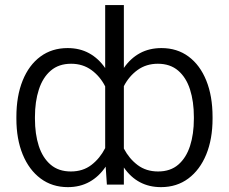

<svg xmlns="http://www.w3.org/2000/svg" viewBox="-20 -748 928 778"><path d="M841.3 -273.9V-267.1Q841.3 -184.6 815.7 -122.1Q790 -59.6 743.2 -24.7Q696.3 10.3 632.3 10.3Q537.1 10.3 481.9 -69.3V0H413.1L408.2 -72.8Q381.3 -32.7 342.8 -11.2Q304.2 10.3 254.9 10.3Q191.4 10.3 144.5 -24.7Q97.7 -59.6 72 -122.1Q46.4 -184.6 46.4 -267.1V-273.9Q46.4 -358.9 71.8 -421.6Q97.2 -484.4 143.8 -518.8Q190.4 -553.2 253.9 -553.2Q303.2 -553.2 341.3 -532.2Q379.4 -511.2 406.2 -472.2V-727.5H481.9V-472.7Q508.8 -511.7 546.9 -532.5Q585 -553.2 634.3 -553.2Q697.8 -553.2 744.1 -518.8Q790.5 -484.4 815.9 -421.6Q841.3 -358.9 841.3 -273.9ZM121.6 -273.9V-267.1Q121.6 -204.6 137.2 -156.5Q152.8 -108.4 185.1 -80.8Q217.3 -53.2 267.1 -53.2Q315.9 -53.2 350.3 -79.6Q384.8 -106 406.2 -147.9V-397.9Q385.7 -438.5 350.6 -464.1Q315.4 -489.7 268.1 -489.7Q218.3 -489.7 185.8 -461.9Q153.3 -434.1 137.5 -385.3Q121.6 -336.4 121.6 -273.9ZM765.6 -267.1V-273.9Q765.6 -336.4 750 -385.3Q734.4 -434.1 701.9 -461.9Q669.4 -489.7 619.6 -489.7Q572.8 -489.7 537.8 -464.6Q502.9 -439.5 481.9 -398.9V-146Q503.4 -105 537.8 -79.1Q572.3 -53.2 620.6 -53.2Q670.4 -53.2 702.4 -80.8Q734.4 -108.4 750 -156.5Q765.6 -204.6 765.6 -267.1Z"/></svg>

Font: Inter Light
Style: Regular
Weight: 300
Designer: Rasmus Andersson
Foundry: rsms
Version: Version 4.000;git-a52131595